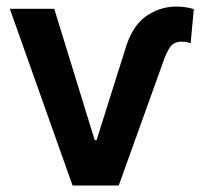

<svg xmlns="http://www.w3.org/2000/svg" viewBox="-20 -573 629 593"><path d="M10.3 -545.9H147.5L272.5 -140.1H278.3L365.2 -416Q386.7 -491.7 430.2 -522.2Q473.6 -552.7 523.9 -552.7Q540.5 -552.7 554.4 -550.5Q568.4 -548.3 578.6 -544.9L568.8 -439.5Q565.4 -440.9 558.3 -442.6Q551.3 -444.3 540 -444.3Q518.1 -444.3 506.3 -428.7Q494.6 -413.1 483.4 -380.4L346.7 0H204.1Z"/></svg>

Font: Inter Display Semi Bold
Style: Regular
Weight: 600
Designer: Rasmus Andersson
Foundry: rsms
Version: Version 4.000;git-37864ae